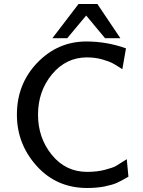

<svg xmlns="http://www.w3.org/2000/svg" viewBox="-20 -917 711 954"><path d="M64 -347.2Q64 -500 165.5 -605.5Q267.1 -710.9 409.2 -710.9Q510.3 -710.9 606 -676.8L587.9 -573.2Q557.1 -593.3 540 -602.5Q522.9 -611.8 488 -621.8Q453.1 -631.8 412.1 -631.8Q308.1 -631.8 238.5 -547.9Q168.9 -463.9 168.9 -347.2Q168.9 -231.9 237.5 -147.5Q306.2 -63 413.1 -63Q462.9 -63 502.4 -73.5Q542 -84 556.4 -92.5Q570.8 -101.1 609.9 -126L618.2 -39.1Q582 -18.1 561 -8.5Q540 1 501.5 9Q462.9 17.1 413.1 17.1Q261.2 17.1 162.6 -92Q64 -201.2 64 -347.2ZM240.2 -727.1 370.1 -897H463.9L578.1 -727.1H502L408.2 -839.8L314 -727.1Z"/></svg>

Font: CMU Bright
Style: SemiBold
Weight: 600
Version: Version 0.7.0